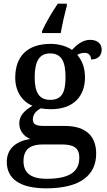

<svg xmlns="http://www.w3.org/2000/svg" viewBox="-20 -786 584 1046"><path d="M209 -616V-606H311C319 -653 332 -710 344 -753V-766H295C266 -724 227 -658 209 -616ZM232 240C418 240 504 168 504 51C504 -38 455 -100 332 -100H217C171 -100 159 -112 159 -136C159 -164 179 -184 203 -196C215 -193 241 -191 257 -191C383 -191 443 -264 443 -364C443 -419 426 -458 401 -487C413 -494 426 -498 442 -498C466 -498 476 -480 476 -462C518 -462 534 -487 534 -516C534 -544 514 -569 471 -569C429 -569 396 -540 372 -514C350 -531 305 -547 257 -547C126 -547 63 -477 63 -362C63 -291 99 -233 157 -210C110 -182 85 -154 85 -113C85 -69 115 -41 145 -29C73 -18 17 20 17 96C17 188 88 240 232 240ZM254 -242C193 -242 169 -283 169 -364C169 -449 192 -495 253 -495C315 -495 337 -451 337 -365C337 -282 316 -242 254 -242ZM234 188C139 188 108 149 108 91C108 16 161 1 213 1H316C378 1 412 17 412 73C412 142 370 188 234 188Z"/></svg>

Font: Noto Serif Yezidi Medium
Style: Regular
Weight: 500
Designer: Dalton Maag Ltd
Foundry: Dalton Maag Ltd
Version: Version 1.001